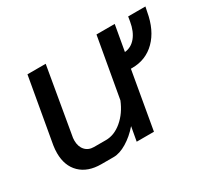

<svg xmlns="http://www.w3.org/2000/svg" viewBox="-107 -670 922 848"><g transform="rotate(-30 354.5 -245.5)"><path d="M709 -498 704 -474Q689 -388 641 -340Q593 -292 523 -292H516L465 0H377L390 -72Q359 -36 322.5 -14Q286 8 255 8H192Q124 8 85.5 -29.5Q47 -67 47 -132Q47 -151 50 -170L108 -499H201L144 -168Q141 -155 141 -142Q141 -111 157.5 -92.5Q174 -74 202 -74H263Q306 -74 345 -107Q384 -140 406 -194L460 -499H553L530 -369Q563 -372 586 -399.5Q609 -427 617 -474L621 -498Z"/></g></svg>

Font: Bai Jamjuree Medium
Style: Italic
Weight: 500
Italic angle: -10°
Version: Version 1.000; ttfautohint (v1.6)